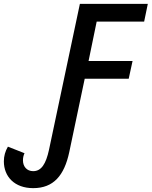

<svg xmlns="http://www.w3.org/2000/svg" viewBox="-106 -734 786 995"><path d="M66 241C171 241 227 176 253 54L333 -326H561L581 -418H353L395 -622H641L660 -714H308L148 42C132 116 108 153 66 153C33 153 13 129 13 97C13 82 16 71 21 60L-65 26C-79 50 -86 75 -86 102C-86 182 -30 241 66 241Z"/></svg>

Font: Noto Sans Medium
Style: Italic
Weight: 500
Italic angle: -12°
Designer: Monotype Design Team
Foundry: Monotype Imaging Inc.
Version: Version 2.013